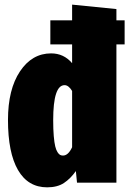

<svg xmlns="http://www.w3.org/2000/svg" viewBox="-20 -783 554 823"><path d="M479 -695.8H514.2V-592.8H479V0H310.1L305.2 -49.8Q282.2 -17.1 253.9 1.5Q225.6 20 182.1 20Q100.1 20 57.1 -54.2Q14.2 -128.4 14.2 -269Q14.2 -399.9 65.7 -477.1Q117.2 -554.2 199.2 -554.2Q253.4 -554.2 289.1 -512.2V-592.8H195.8V-695.8H289.1V-763.2L479 -744.1ZM250 -116.2Q272.5 -116.2 289.1 -151.9V-393.1Q273.9 -418 256.8 -418Q208 -418 208 -268.1Q208 -228.5 210.4 -200Q212.9 -171.4 216.8 -155.5Q220.7 -139.6 226.6 -130.6Q232.4 -121.6 237.8 -118.9Q243.2 -116.2 250 -116.2Z"/></svg>

Font: Fira Sans Compressed Heavy
Style: Regular
Weight: 900
Width: 1
Designer: Carrois Corporate & Edenspiekermann AG
Foundry: Carrois Corporate GbR & Edenspiekermann AG
Version: Version 4.203;PS 004.203;hotconv 1.0.88;makeotf.lib2.5.64775